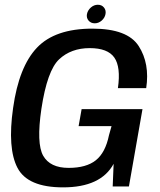

<svg xmlns="http://www.w3.org/2000/svg" viewBox="-20 -804 692 828"><path d="M252 4Q415 4 470 -97.5L466 0H536L594.5 -333.5H332L319 -260H461L450 -221Q434.5 -145.5 393.2 -112.8Q352 -80 276 -80Q196 -80 166.2 -132.5Q136.5 -185 158.5 -334.5Q183.5 -500 235 -548.2Q286.5 -596.5 367 -596.5Q444.5 -596.5 473 -555.8Q501.5 -515 488.5 -424H610.5Q626.5 -530 578.2 -605.2Q530 -680.5 378.5 -680.5Q217.5 -680.5 139.5 -598.5Q61.5 -516.5 36.5 -338.5Q11.5 -164 55.5 -80Q99.5 4 252 4ZM388.5 -703.5Q405 -703.5 418.5 -715.2Q432 -727 435 -743.5Q438 -760 428.2 -771.8Q418.5 -783.5 402 -783.5Q385.5 -783.5 372 -771.8Q358.5 -760 355 -743.5Q352 -727 362 -715.2Q372 -703.5 388.5 -703.5Z"/></svg>

Font: Anybody UltraCondensed Thin Medium
Style: Italic
Weight: 500
Italic angle: -10°
Version: Version 1.111